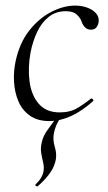

<svg xmlns="http://www.w3.org/2000/svg" viewBox="-20 -419 385 685"><path d="M156 13Q114 13 86.5 -6.5Q59 -26 45.5 -58Q32 -90 30 -128Q28 -166 36 -202Q50 -266 84 -309.5Q118 -353 162 -376Q206 -399 248 -399Q272 -399 292 -391.5Q312 -384 323 -371Q334 -358 332 -342Q331 -331 324.5 -322Q318 -313 304 -313Q293 -313 284.5 -320.5Q276 -328 271 -342Q268 -353 255 -366Q242 -379 215 -379Q179 -379 153.5 -358.5Q128 -338 112.5 -305Q97 -272 89 -232Q79 -177 85.5 -128Q92 -79 118.5 -48.5Q145 -18 193 -18Q230 -18 256 -33.5Q282 -49 304 -67Q307 -69 311 -65Q315 -61 312 -58Q270 -21 231.5 -4Q193 13 156 13ZM114 246Q112 247 108 244Q104 241 107 239Q121 225 127 214.5Q133 204 135 194Q138 177 134 161Q130 145 127 127Q124 109 129 89Q134 66 148.5 46Q163 26 188 -8Q190 -10 195 -7.5Q200 -5 198 -2Q185 17 179.5 31.5Q174 46 172 58Q168 80 175.5 105Q183 130 179 151Q178 158 172.5 172.5Q167 187 153 205.5Q139 224 114 246Z"/></svg>

Font: Cormorant Garamond Light
Style: Italic
Weight: 300
Italic angle: -10°
Designer: Christian Thalmann (Catharsis Fonts)
Foundry: Catharsis Fonts
Version: Version 4.001